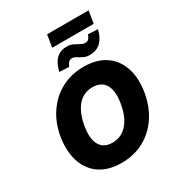

<svg xmlns="http://www.w3.org/2000/svg" viewBox="-239 -1198 1264 1363"><g transform="rotate(-30 393.5 -517.0)"><path d="M360 11Q248 11 177 -39.5Q106 -90 80 -180.5Q54 -271 77 -390Q95 -471 132 -531.5Q169 -592 220 -633.5Q271 -675 332 -695.5Q393 -716 460 -716Q572 -716 642.5 -666Q713 -616 739.5 -526.5Q766 -437 742 -318Q724 -236 687 -174.5Q650 -113 599 -71.5Q548 -30 487 -9.5Q426 11 360 11ZM374 -146Q419 -146 455 -167.5Q491 -189 517.5 -231.5Q544 -274 557 -338Q579 -445 549.5 -502Q520 -559 444 -559Q400 -559 364 -538.5Q328 -518 302 -475.5Q276 -433 262 -368Q240 -261 269 -203.5Q298 -146 374 -146ZM338 -944 354 -1045H694L678 -944ZM543 -766Q516 -766 497.5 -775Q479 -784 464 -793Q454 -800 444 -805Q434 -810 422 -810Q403 -810 392 -797Q381 -784 374 -766L295 -770Q305 -810 321.5 -839Q338 -868 364.5 -884Q391 -900 431 -900Q458 -900 477.5 -891Q497 -882 512 -873Q525 -866 536.5 -861Q548 -856 559 -856Q578 -856 589 -869Q600 -882 605 -900L685 -896Q672 -837 637.5 -801.5Q603 -766 543 -766Z"/></g></svg>

Font: Nunito Sans 7pt SemiCondensed Black
Style: Italic
Weight: 900
Width: 4
Italic angle: -9°
Designer: Vernon Adams
Foundry: Vernon Adams
Version: Version 3.101;gftools[0.9.27]